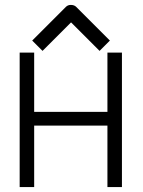

<svg xmlns="http://www.w3.org/2000/svg" viewBox="-20 -811 580 781"><path d="M132 -625 111 -646 248 -783Q256 -791 268 -791Q282 -791 290 -783L427 -646L406 -625L385 -604L269 -720L153 -604ZM60 -597H119V-356H417V-597H476V-50H417V-300H119V-50H60Z"/></svg>

Font: ibm3270
Style: Regular
Weight: 400
Monospace: yes
Version: Version 2.0.3